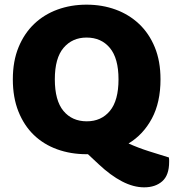

<svg xmlns="http://www.w3.org/2000/svg" viewBox="-20 -645 745 823"><path d="M668 -305Q668 -206 631 -137Q594 -68 531 -30Q573 -11 619 3.5Q665 18 704 30Q705 36 705 40.5Q705 45 705 49Q705 106 675.5 132Q646 158 598 158Q552 158 503 132.5Q454 107 403 59L357 16H351Q283 16 225 -5Q167 -26 125 -66.5Q83 -107 59 -167Q35 -227 35 -305Q35 -383 59.5 -442.5Q84 -502 126.5 -542.5Q169 -583 226.5 -604Q284 -625 351 -625Q418 -625 475.5 -604Q533 -583 576 -542.5Q619 -502 643.5 -442.5Q668 -383 668 -305ZM488 -305Q488 -395 451 -439.5Q414 -484 351 -484Q290 -484 252.5 -440Q215 -396 215 -305Q215 -214 252 -169.5Q289 -125 352 -125Q414 -125 451 -169.5Q488 -214 488 -305Z"/></svg>

Font: Baloo Tammudu 2 ExtraBold
Style: Regular
Weight: 800
Designer: Maithili Shingre, Omkar Shende and Ek Type
Foundry: Ek Type
Version: Version 1.640;hotconv 1.0.111;makeotfexe 2.5.65597; ttfautoh